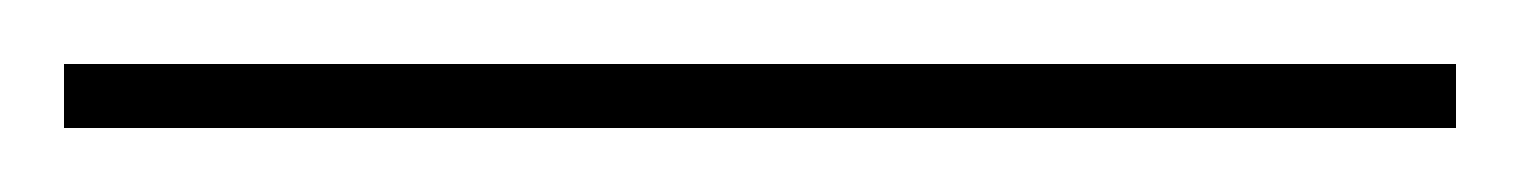

<svg xmlns="http://www.w3.org/2000/svg" viewBox="-25 83 475 60"><path d="M-5 123H430V103H-5Z"/></svg>

Font: Noto Serif Display SemiCondensed SemiBold
Style: Regular
Weight: 600
Width: 4
Designer: Monotype Design Team
Foundry: Monotype Imaging Inc.
Version: Version 2.009